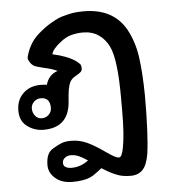

<svg xmlns="http://www.w3.org/2000/svg" viewBox="-50 -504 699 776"><g transform="rotate(-5 299.0 -116.5)"><path d="M357 116Q377 130 389 136.5Q401 143 409 143Q421 143 428 104Q438 53 438 -44V-96Q438 -254 412 -306Q397 -337 370.5 -355Q344 -373 307 -373Q284 -373 260.5 -367Q237 -361 213 -341Q202 -333 190.5 -320Q179 -307 177 -296Q237 -283 270 -260Q283 -250 286.5 -245Q290 -240 290 -229Q290 -220 284 -214.5Q278 -209 269 -204Q260 -199 257 -197Q241 -187 235 -166.5Q229 -146 227.5 -124Q226 -102 225 -94Q215 5 115 5Q79 5 49.5 -16.5Q20 -38 20 -81Q20 -124 47.5 -150.5Q75 -177 119 -177Q128 -177 135 -176Q142 -175 144 -175Q149 -194 161 -207.5Q173 -221 192 -227Q173 -237 135 -245Q111 -251 101 -255Q91 -260 83.5 -271Q76 -282 76 -289Q76 -295 81.5 -310.5Q87 -326 93 -337Q106 -363 132.5 -386Q159 -409 187 -425Q215 -441 231 -445Q256 -452 273 -455Q290 -458 318 -458Q436 -458 487 -370Q516 -318 525 -253Q534 -188 535 -97Q535 59 524 138Q517 182 499 201.5Q481 221 450 221Q419 221 397.5 213Q376 205 359 195Q342 185 334 180Q327 185 313 196Q299 207 286 213Q258 225 213 225Q170 225 144 202.5Q118 180 118 149Q118 100 146 84Q167 71 182.5 65Q198 59 222 59Q257 59 289 74.5Q321 90 357 116ZM152 -81Q152 -123 115 -123Q98 -123 86.5 -111.5Q75 -100 75 -85Q75 -67 85.5 -54.5Q96 -42 112 -42Q129 -42 140.5 -53.5Q152 -65 152 -81ZM283 144Q262 130 247 123.5Q232 117 215 117Q201 117 191 125Q181 133 181 145Q181 157 190.5 162.5Q200 168 214 168Q252 168 283 144Z"/></g></svg>

Font: Itim
Style: Regular
Weight: 400
Designer: Suppakit Chalermlarp
Version: Version 1.002g